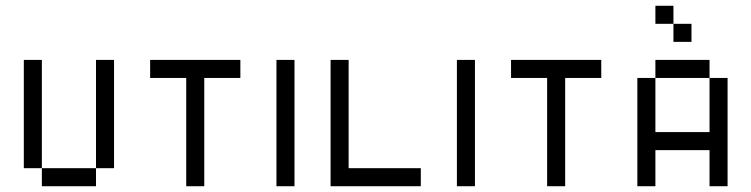

<svg xmlns="http://www.w3.org/2000/svg" viewBox="-20 -645 2602 665"><path d="M312.5 -437.5H375V-62.5H312.5ZM125 -62.5H312.5V0H125ZM62.5 -437.5H125V-62.5H62.5Z M500 -437.5H812.5V-375H687.5V0H625V-375H500Z M937.5 -437.5H1000V0H937.5Z M1125 -437.5H1187.5V-62.5H1437.5V0H1125Z M1562.5 -437.5H1625V0H1562.5Z M1750 -437.5H2062.5V-375H1937.5V0H1875V-375H1750Z M2187.5 -375H2250V-187.5H2437.5V-375H2500V0H2437.5V-125H2250V0H2187.5ZM2250 -437.5H2437.5V-375H2250ZM2250 -625H2312.5V-562.5H2250ZM2312.5 -562.5H2375V-500H2312.5Z"/></svg>

Font: Pixel Operator SC
Style: Regular
Weight: 400
Designer: Jayvee Enaguas (GrandChaos9000)
Foundry: The Grandoplex Project
Version: Version 1.4.1 (September 5, 2015)